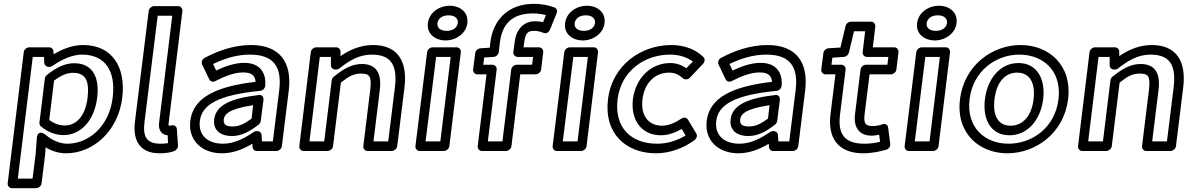

<svg xmlns="http://www.w3.org/2000/svg" viewBox="-20 -763 6204 1002"><path d="M172 -41 166 41 150 169H73L151 -466H210L211 -435C212 -423 222 -414 233 -414H238C244 -414 250 -416 254 -419C300 -452 357 -478 408 -478C526 -478 586 -396 568 -253C549 -97 437 -13 332 -13C292 -13 252 -30 215 -62C215 -62 176 -91 172 -41ZM218 6C251 26 287 37 326 37C461 37 596 -73 618 -253C638 -414 564 -528 414 -528C359 -528 308 -508 260 -480L259 -495C258 -506 250 -516 237 -516H132C121 -516 106 -506 104 -491L20 194C19 205 27 219 42 219H169C180 219 195 209 197 194L216 39ZM193 -104C232 -71 274 -58 312 -58C401 -58 472 -133 487 -252C500 -355 467 -433 367 -433C319 -433 274 -411 225 -372C219 -367 215 -360 214 -353L186 -124C185 -116 188 -108 193 -104ZM237 -137 262 -342C300 -371 332 -383 361 -383C424 -383 448 -345 437 -252C424 -149 372 -108 318 -108C294 -108 267 -115 237 -137Z M734 -126 803 -681H879L810 -120C805 -82 827 -58 855 -57L857 -16C845 -14 834 -13 819 -13C744 -13 725 -49 734 -126ZM684 -126C673 -33 707 37 813 37C845 37 870 33 890 25C900 21 910 9 909 -3L903 -89C902 -103 890 -112 876 -109C867 -107 867 -107 861 -107C861 -107 859 -111 860 -120L932 -706C933 -717 925 -731 910 -731H784C773 -731 758 -721 756 -706Z M1023 -132C1033 -214 1113 -267 1338 -289C1351 -290 1363 -302 1364 -315C1370 -376 1342 -435 1255 -435C1203 -435 1153 -416 1108 -395L1092 -429C1150 -457 1214 -478 1284 -478C1406 -478 1453 -417 1437 -291L1404 -25H1347L1345 -59C1344 -71 1334 -79 1323 -79H1320C1314 -79 1308 -77 1304 -74C1253 -39 1200 -13 1144 -13C1060 -13 1014 -61 1023 -132ZM973 -132C961 -31 1033 37 1138 37C1196 37 1249 16 1297 -13L1298 5C1299 15 1307 25 1320 25H1423C1434 25 1449 15 1451 0L1487 -291C1505 -439 1439 -528 1290 -528C1198 -528 1114 -496 1048 -461C1034 -454 1030 -437 1035 -426L1072 -349C1077 -338 1091 -333 1104 -340C1153 -365 1202 -385 1249 -385C1298 -385 1311 -365 1314 -336C1109 -312 988 -255 973 -132ZM1098 -141C1090 -79 1137 -53 1189 -53C1242 -53 1285 -78 1330 -113C1336 -118 1340 -125 1341 -132L1355 -242C1356 -252 1352 -270 1330 -267C1184 -250 1107 -214 1098 -141ZM1148 -141C1151 -165 1172 -195 1301 -214L1293 -144C1256 -117 1228 -103 1195 -103C1156 -103 1145 -115 1148 -141Z M1595 -25 1649 -466H1707V-422C1707 -409 1718 -400 1729 -400H1734C1740 -400 1746 -402 1751 -406C1803 -447 1855 -478 1920 -478C2020 -478 2055 -424 2041 -308L2006 -25H1929L1962 -293C1973 -380 1944 -429 1869 -429C1813 -429 1771 -402 1721 -362C1715 -357 1712 -350 1711 -343L1672 -25ZM1542 0C1541 11 1549 25 1564 25H1690C1701 25 1716 15 1718 0L1759 -332C1802 -366 1827 -379 1863 -379C1907 -379 1921 -368 1912 -293L1876 0C1875 11 1883 25 1898 25H2025C2036 25 2051 15 2053 0L2091 -308C2107 -440 2058 -528 1927 -528C1861 -528 1805 -503 1757 -470V-494C1757 -505 1748 -516 1735 -516H1630C1619 -516 1604 -506 1602 -491Z M2311 -602C2275 -602 2260 -621 2263 -642C2266 -664 2285 -683 2321 -683C2357 -683 2372 -664 2369 -642C2366 -621 2347 -602 2311 -602ZM2305 -552C2359 -552 2412 -587 2419 -642C2426 -698 2382 -733 2327 -733C2272 -733 2220 -698 2213 -642C2206 -587 2251 -552 2305 -552ZM2201 -25 2256 -466H2332L2278 -25ZM2148 0C2147 11 2155 25 2170 25H2297C2308 25 2323 15 2325 0L2385 -491C2386 -502 2378 -516 2363 -516H2237C2226 -516 2211 -506 2209 -491Z M2829 -684 2814 -647C2799 -651 2786 -652 2772 -652C2713 -652 2674 -610 2666 -544L2659 -491C2657 -476 2670 -466 2681 -466H2762L2757 -425H2676C2661 -425 2649 -411 2648 -400L2602 -25H2526L2572 -400C2574 -415 2561 -425 2550 -425H2502L2507 -463L2557 -466C2571 -467 2582 -480 2583 -491L2589 -542C2600 -633 2648 -693 2762 -693C2787 -693 2811 -689 2829 -684ZM2885 -694C2890 -706 2886 -719 2874 -724C2848 -734 2810 -743 2768 -743C2627 -743 2553 -655 2539 -542L2536 -514L2486 -511C2475 -510 2462 -500 2460 -486L2449 -400C2448 -389 2456 -375 2471 -375H2519L2473 0C2472 11 2480 25 2495 25H2621C2632 25 2647 15 2649 0L2695 -375H2776C2787 -375 2802 -385 2804 -400L2815 -491C2816 -502 2808 -516 2793 -516H2712L2716 -544C2722 -592 2737 -602 2766 -602C2781 -602 2799 -599 2815 -592C2834 -584 2846 -598 2850 -608Z M3027 -602C2991 -602 2976 -621 2979 -642C2982 -664 3001 -683 3037 -683C3073 -683 3088 -664 3085 -642C3082 -621 3063 -602 3027 -602ZM3021 -552C3075 -552 3128 -587 3135 -642C3142 -698 3098 -733 3043 -733C2988 -733 2936 -698 2929 -642C2922 -587 2967 -552 3021 -552ZM2917 -25 2972 -466H3048L2994 -25ZM2864 0C2863 11 2871 25 2886 25H3013C3024 25 3039 15 3041 0L3101 -491C3102 -502 3094 -516 3079 -516H2953C2942 -516 2927 -506 2925 -491Z M3203 -245C3221 -393 3344 -478 3477 -478C3529 -478 3568 -462 3596 -442L3562 -407C3537 -424 3510 -434 3478 -434C3376 -434 3297 -355 3283 -245C3270 -136 3329 -57 3429 -57C3470 -57 3508 -73 3538 -90L3558 -56C3511 -27 3458 -13 3410 -13C3274 -13 3185 -96 3203 -245ZM3153 -245C3131 -68 3245 37 3404 37C3471 37 3544 13 3605 -32C3615 -40 3621 -55 3614 -66L3570 -139C3563 -150 3548 -152 3536 -144C3506 -124 3471 -107 3435 -107C3366 -107 3322 -158 3333 -245C3344 -333 3400 -384 3472 -384C3499 -384 3521 -375 3544 -354C3552 -347 3569 -346 3580 -357L3649 -430C3659 -440 3660 -456 3651 -465C3615 -501 3559 -528 3483 -528C3328 -528 3175 -425 3153 -245Z M3718 -132C3728 -214 3808 -267 4033 -289C4046 -290 4058 -302 4059 -315C4065 -376 4037 -435 3950 -435C3898 -435 3848 -416 3803 -395L3787 -429C3845 -457 3909 -478 3979 -478C4101 -478 4148 -417 4132 -291L4099 -25H4042L4040 -59C4039 -71 4029 -79 4018 -79H4015C4009 -79 4003 -77 3999 -74C3948 -39 3895 -13 3839 -13C3755 -13 3709 -61 3718 -132ZM3668 -132C3656 -31 3728 37 3833 37C3891 37 3944 16 3992 -13L3993 5C3994 15 4002 25 4015 25H4118C4129 25 4144 15 4146 0L4182 -291C4200 -439 4134 -528 3985 -528C3893 -528 3809 -496 3743 -461C3729 -454 3725 -437 3730 -426L3767 -349C3772 -338 3786 -333 3799 -340C3848 -365 3897 -385 3944 -385C3993 -385 4006 -365 4009 -336C3804 -312 3683 -255 3668 -132ZM3793 -141C3785 -79 3832 -53 3884 -53C3937 -53 3980 -78 4025 -113C4031 -118 4035 -125 4036 -132L4050 -242C4051 -252 4047 -270 4025 -267C3879 -250 3802 -214 3793 -141ZM3843 -141C3846 -165 3867 -195 3996 -214L3988 -144C3951 -117 3923 -103 3890 -103C3851 -103 3840 -115 3843 -141Z M4364 -166 4393 -400C4395 -415 4382 -425 4371 -425H4319L4324 -462L4384 -466C4397 -467 4407 -477 4410 -488L4437 -600H4495L4482 -491C4480 -476 4493 -466 4504 -466H4616L4611 -425H4499C4484 -425 4472 -411 4471 -400L4442 -166C4434 -99 4463 -55 4529 -55C4542 -55 4558 -58 4568 -60L4573 -23C4548 -17 4521 -13 4492 -13C4381 -13 4352 -69 4364 -166ZM4314 -166C4300 -51 4346 37 4486 37C4532 37 4574 27 4606 18C4618 14 4628 1 4626 -12L4615 -97C4612 -118 4594 -118 4584 -114C4571 -109 4549 -105 4535 -105C4498 -105 4486 -117 4492 -166L4518 -375H4630C4641 -375 4656 -385 4658 -400L4669 -491C4670 -502 4662 -516 4647 -516H4535L4548 -625C4549 -636 4541 -650 4526 -650H4421C4410 -650 4396 -641 4393 -628L4366 -515L4303 -511C4291 -510 4279 -500 4277 -486L4266 -400C4265 -389 4273 -375 4288 -375H4340Z M4864 -602C4828 -602 4813 -621 4816 -642C4819 -664 4838 -683 4874 -683C4910 -683 4925 -664 4922 -642C4919 -621 4900 -602 4864 -602ZM4858 -552C4912 -552 4965 -587 4972 -642C4979 -698 4935 -733 4880 -733C4825 -733 4773 -698 4766 -642C4759 -587 4804 -552 4858 -552ZM4754 -25 4809 -466H4885L4831 -25ZM4701 0C4700 11 4708 25 4723 25H4850C4861 25 4876 15 4878 0L4938 -491C4939 -502 4931 -516 4916 -516H4790C4779 -516 4764 -506 4762 -491Z M5040 -245C5058 -394 5178 -478 5300 -478C5423 -478 5522 -394 5504 -245C5486 -97 5367 -13 5243 -13C5121 -13 5022 -97 5040 -245ZM4990 -245C4968 -67 5091 37 5237 37C5384 37 5532 -67 5554 -245C5576 -424 5453 -528 5306 -528C5160 -528 5012 -424 4990 -245ZM5120 -245C5107 -140 5151 -57 5248 -57C5345 -57 5411 -140 5424 -245C5437 -351 5392 -434 5295 -434C5198 -434 5133 -351 5120 -245ZM5170 -245C5181 -337 5227 -384 5288 -384C5349 -384 5385 -337 5374 -245C5363 -154 5315 -107 5254 -107C5193 -107 5159 -154 5170 -245Z M5659 -25 5713 -466H5771V-422C5771 -409 5782 -400 5793 -400H5798C5804 -400 5810 -402 5815 -406C5867 -447 5919 -478 5984 -478C6084 -478 6119 -424 6105 -308L6070 -25H5993L6026 -293C6037 -380 6008 -429 5933 -429C5877 -429 5835 -402 5785 -362C5779 -357 5776 -350 5775 -343L5736 -25ZM5606 0C5605 11 5613 25 5628 25H5754C5765 25 5780 15 5782 0L5823 -332C5866 -366 5891 -379 5927 -379C5971 -379 5985 -368 5976 -293L5940 0C5939 11 5947 25 5962 25H6089C6100 25 6115 15 6117 0L6155 -308C6171 -440 6122 -528 5991 -528C5925 -528 5869 -503 5821 -470V-494C5821 -505 5812 -516 5799 -516H5694C5683 -516 5668 -506 5666 -491Z"/></svg>

Font: Falling Sky
Style: ExtOuObl
Weight: 400
Designer: Paul D. Hunt
Foundry: Adobe Systems Incorporated
Version: Version 1.02